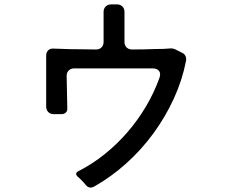

<svg xmlns="http://www.w3.org/2000/svg" viewBox="-20 -819 1040 873"><path d="M370 22Q366 17 362 12.5Q358 8 353 3Q343 -8 334 -15Q317 -31 337 -41Q400 -73 456.5 -118.5Q513 -164 560 -218.5Q607 -273 644 -335.5Q681 -398 705 -465Q712 -485 703 -496.5Q694 -508 674 -508H317Q302 -508 292.5 -498.5Q283 -489 283 -474L286 -327Q287 -315 279.5 -307.5Q272 -300 260 -300H224Q209 -300 199.5 -309.5Q190 -319 190 -334V-566Q190 -581 199 -590Q208 -599 223 -598L255 -597Q275 -596 298 -595.5Q321 -595 347 -595L417 -594Q432 -594 441.5 -603.5Q451 -613 451 -628V-765Q451 -780 460.5 -789.5Q470 -799 485 -799H512Q527 -799 536.5 -789.5Q546 -780 546 -765V-628Q546 -613 555.5 -603.5Q565 -594 580 -594Q607 -594 632.5 -594.5Q658 -595 681 -596Q732 -596 757 -599Q762 -599 767 -598Q772 -597 776 -595L808 -579Q819 -574 823.5 -564Q828 -554 826 -543Q809 -455 770.5 -371Q732 -287 677.5 -212.5Q623 -138 554 -76Q485 -14 407 30Q397 34 393 34Q379 34 370 22Z"/></svg>

Font: Higure Gothic Medium
Style: Regular
Weight: 500
Designer: Yoshimichi Ohira
Foundry: Positype
Version: Version 1.000